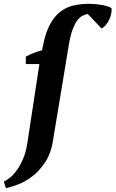

<svg xmlns="http://www.w3.org/2000/svg" viewBox="-93 -772 604 1004"><path d="M113 -437H42V-476Q62 -487 84.5 -495.5Q107 -504 127 -509L134 -544Q147 -606 169.5 -646.5Q192 -687 222 -710.5Q252 -734 290 -743Q328 -752 372 -752Q404 -752 437 -746.5Q470 -741 490 -730Q492 -716 488.5 -699.5Q485 -683 477.5 -668Q470 -653 460 -641Q450 -629 438 -623L366 -699Q352 -696 338.5 -689.5Q325 -683 313 -668Q301 -653 289.5 -625Q278 -597 269 -550L185 -43Q175 28 144 75Q113 122 75.5 150.5Q38 179 0 193Q-38 207 -62 212L-73 178Q-61 172 -43 158.5Q-25 145 -7 121Q11 97 26.5 61.5Q42 26 50 -24Z"/></svg>

Font: PT Serif
Style: Bold Italic
Weight: 700
Italic angle: -12°
Designer: A.Korolkova, O.Umpeleva, V.Yefimov
Foundry: ParaType Ltd
Version: Version 1.000W OFL